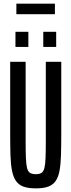

<svg xmlns="http://www.w3.org/2000/svg" viewBox="-20 -1028 393 1056"><path d="M177 8Q136 8 109.5 -1.5Q83 -11 68 -32.5Q53 -54 46 -89.5Q39 -125 37.5 -176Q36 -227 36 -298V-688H121V-256Q121 -195 122.5 -158.5Q124 -122 129 -103Q134 -84 145.5 -77Q157 -70 177 -70Q197 -70 208 -77Q219 -84 224 -103Q229 -122 230.5 -158.5Q232 -195 232 -256V-688H317V-298Q317 -227 315.5 -176Q314 -125 307.5 -89.5Q301 -54 286 -32.5Q271 -11 245 -1.5Q219 8 177 8ZM65 -770V-853H136V-770ZM218 -770V-853H289V-770ZM70 -950V-1008H282V-950Z"/></svg>

Font: Saira UltraCondensed SemiBold
Style: Regular
Weight: 600
Width: 1
Designer: Hector Gatti with collaboration of the Omnibus-Type team
Foundry: Omnibus-Type
Version: Version 1.101